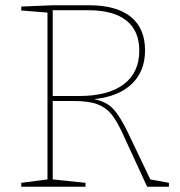

<svg xmlns="http://www.w3.org/2000/svg" viewBox="-20 -712 688 732"><path d="M553 -28 624 -15V0H541L448 -202Q425 -252 404 -277.5Q383 -303 350 -315Q317 -327 260 -327H181V-28L306 -15V0H61V-15L161 -28V-664L61 -672V-687L182 -692H318Q424 -692 478.5 -648Q533 -604 533 -520Q533 -441 483 -392.5Q433 -344 339 -334Q387 -324 412.5 -296Q438 -268 467 -208ZM181 -346H282Q392 -346 451.5 -390.5Q511 -435 511 -519Q511 -595 461.5 -634Q412 -673 316 -673H181Z"/></svg>

Font: Bitter Pro Thin
Style: Regular
Weight: 250
Designer: Sol Matas, and Bitter project Authors
Foundry: Sol Matas
Version: Version 1.010